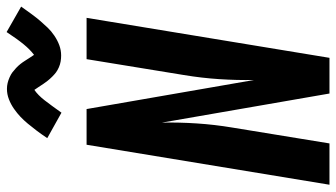

<svg xmlns="http://www.w3.org/2000/svg" viewBox="-238 -779 1017 581"><g transform="rotate(-90 270.5 -488.5)"><path d="M2 0 123 -735H231L319 -228Q318 -280 321.5 -333.5Q325 -387 334 -441L382 -735H507L386 0H278L190 -507Q191 -455 187.5 -401.5Q184 -348 175 -294L127 0ZM220 -811 143 -854Q155 -872 166 -886.5Q177 -901 187 -913Q197 -925 207.5 -935Q218 -945 231.5 -954.5Q245 -964 260.5 -970Q276 -976 292 -976Q301 -976 309.5 -974Q318 -972 327 -968Q336 -964 342 -959.5Q348 -955 355 -948.5Q362 -942 367.5 -935Q373 -928 377 -921.5Q381 -915 386 -907.5Q391 -900 395 -894Q411 -906 427 -925.5Q443 -945 464 -977L541 -933Q529 -916 518 -901Q507 -886 497 -874.5Q487 -863 477 -852.5Q467 -842 453 -832.5Q439 -823 424 -817.5Q409 -812 393 -812Q384 -812 375 -813.5Q366 -815 357 -819Q348 -823 342 -827.5Q336 -832 329 -839Q322 -846 316.5 -853Q311 -860 307 -866Q303 -872 297.5 -880.5Q292 -889 289 -893Q273 -882 257.5 -862Q242 -842 220 -811Z"/></g></svg>

Font: Iosevka SS18 Extrabold
Style: Italic
Weight: 800
Italic angle: -9°
Monospace: yes
Designer: Belleve Invis
Foundry: Belleve Invis
Version: Version 25.1.1; ttfautohint (v1.8.4)